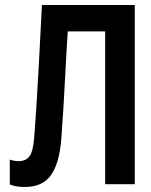

<svg xmlns="http://www.w3.org/2000/svg" viewBox="-20 -734 603 765"><path d="M79 11Q61 11 46 8.5Q31 6 19 1V-98Q37 -92 55 -92Q83 -92 97.5 -111.5Q112 -131 116 -184Q122 -259 126.5 -334Q131 -409 136 -500Q141 -591 147 -714H517V0H399V-609H250Q244 -517 240.5 -445Q237 -373 233 -309.5Q229 -246 224 -177Q216 -82 182.5 -35.5Q149 11 79 11Z"/></svg>

Font: Noto Sans Mono SemiCondensed SemiBold
Style: Regular
Weight: 600
Width: 4
Designer: Monotype Design Team
Foundry: Monotype Imaging Inc.
Version: Version 2.014; ttfautohint (v1.8.4.7-5d5b)